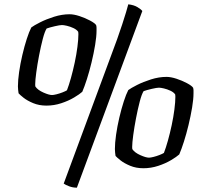

<svg xmlns="http://www.w3.org/2000/svg" viewBox="-20 -774 935 889"><path d="M195 -285Q161 -285 133.5 -296.5Q106 -308 89 -321.5Q72 -335 66 -342Q65 -348 64 -357.5Q63 -367 63 -374Q63 -402 68.5 -440.5Q74 -479 83.5 -519.5Q93 -560 104 -594Q115 -628 125 -647Q137 -656 165.5 -670.5Q194 -685 230.5 -696.5Q267 -708 302 -708Q322 -708 348 -699.5Q374 -691 396.5 -679Q419 -667 425 -658Q427 -652 427 -645.5Q427 -639 427 -633Q427 -605 420.5 -566Q414 -527 404 -485.5Q394 -444 382.5 -408Q371 -372 361 -349Q349 -338 323 -322.5Q297 -307 263.5 -296Q230 -285 195 -285ZM221 -334Q228 -334 242 -337.5Q256 -341 270 -346.5Q284 -352 290 -356Q299 -379 308.5 -413Q318 -447 326 -484.5Q334 -522 338.5 -557Q343 -592 343 -616Q343 -621 342.5 -623.5Q342 -626 342 -627Q335 -637 320 -644Q305 -651 290 -654.5Q275 -658 267 -658Q257 -658 233.5 -652.5Q210 -647 196 -642Q187 -628 178 -593.5Q169 -559 161 -517.5Q153 -476 148 -439Q143 -402 143 -384Q143 -375 144 -373Q155 -357 181 -345.5Q207 -334 221 -334ZM336 95Q317 95 300 88.5Q283 82 275 76L493 -513Q525 -597 546 -661.5Q567 -726 574 -754Q600 -751 616.5 -741Q633 -731 639 -723ZM644 5Q610 5 582.5 -6.5Q555 -18 538 -31.5Q521 -45 515 -52Q514 -58 513 -67.5Q512 -77 512 -84Q512 -112 517.5 -150.5Q523 -189 532.5 -229.5Q542 -270 553 -304Q564 -338 574 -357Q586 -366 614.5 -380.5Q643 -395 679.5 -406.5Q716 -418 751 -418Q771 -418 797 -409.5Q823 -401 845.5 -389Q868 -377 874 -368Q876 -362 876 -355.5Q876 -349 876 -343Q876 -315 869.5 -276Q863 -237 853 -195.5Q843 -154 831.5 -118Q820 -82 810 -59Q798 -48 772 -32.5Q746 -17 712.5 -6Q679 5 644 5ZM670 -44Q677 -44 691 -47.5Q705 -51 719 -56.5Q733 -62 739 -66Q748 -89 757.5 -123Q767 -157 775 -194.5Q783 -232 787.5 -267Q792 -302 792 -326Q792 -331 791.5 -333.5Q791 -336 791 -337Q784 -347 769 -354Q754 -361 739 -364.5Q724 -368 716 -368Q706 -368 682.5 -362.5Q659 -357 645 -352Q636 -338 627 -303.5Q618 -269 610 -227.5Q602 -186 597 -149Q592 -112 592 -94Q592 -85 593 -83Q604 -67 630 -55.5Q656 -44 670 -44Z"/></svg>

Font: Texturina 72pt 72pt Medium
Style: Italic
Weight: 500
Italic angle: -11°
Designer: Guillermo Torres Carreño
Foundry: Omnibus-Type
Version: Version 1.002; ttfautohint (v1.8.3)